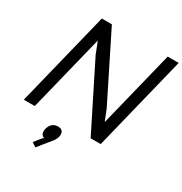

<svg xmlns="http://www.w3.org/2000/svg" viewBox="-237 -985 1352 1423"><g transform="rotate(30 439.0 -273.5)"><path d="M384 108Q378 130 364 148L271 263L234 239L283 178L295 171Q277 168 268.5 151Q260 134 266 108Q283 45 341 45Q369 45 380 62Q391 79 384 108ZM878 -810 678 0H592L314 -556L277 -651H275L114 0H20L220 -810H306L585 -250L621 -159H623L784 -810Z"/></g></svg>

Font: Sinkin Sans 400 Italic
Style: Italic
Weight: 400
Italic angle: -112°
Designer: Keith Bates
Foundry: K-Type
Version: Sinkin Sans (version 1.0)  by Keith Bates   •   © 2014   www